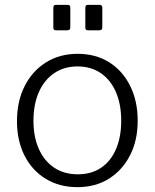

<svg xmlns="http://www.w3.org/2000/svg" viewBox="-20 -762 638 792"><path d="M299 10Q225 10 168.5 -24.5Q112 -59 81 -120.5Q50 -182 50 -262Q50 -344 81.5 -406.5Q113 -469 169.5 -504.5Q226 -540 300 -540Q375 -540 430.5 -505Q486 -470 517 -407.5Q548 -345 548 -264Q548 -183 516.5 -121.5Q485 -60 429.5 -25Q374 10 299 10ZM301 -43Q357 -43 397 -70Q437 -97 458.5 -147Q480 -197 480 -264Q480 -332 458 -382.5Q436 -433 395.5 -460.5Q355 -488 300 -488Q245 -488 204 -460.5Q163 -433 140.5 -382.5Q118 -332 118 -264Q118 -197 140.5 -147Q163 -97 204 -70Q245 -43 301 -43ZM270 -731V-651Q270 -643 267 -640Q264 -637 255 -637H213Q205 -637 202.5 -639.5Q200 -642 200 -649V-730Q200 -742 210 -742H260Q270 -742 270 -731ZM402 -731V-651Q402 -643 399 -640Q396 -637 387 -637H345Q337 -637 334.5 -639.5Q332 -642 332 -649V-730Q332 -742 342 -742H391Q402 -742 402 -731Z"/></svg>

Font: Libre Franklin Thin Light
Style: Regular
Weight: 300
Version: Version 3.000